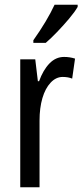

<svg xmlns="http://www.w3.org/2000/svg" viewBox="-20 -786 346 806"><path d="M249 -547Q273 -547 295 -540L283 -456Q266 -463 243 -463Q215 -463 192.5 -439Q170 -415 158 -374Q146 -333 146 -280V0H65V-537H128L139 -445H144Q161 -492 187.5 -519.5Q214 -547 249 -547ZM306 -757Q294 -736 270 -707.5Q246 -679 219.5 -651.5Q193 -624 172 -606H120V-617Q178 -699 209 -766H306Z"/></svg>

Font: Noto Sans Gurmukhi ExtraCondensed
Style: Regular
Weight: 400
Width: 2
Designer: Jelle Bosma - Monotype Design Team
Foundry: Monotype Imaging Inc.
Version: Version 2.004; ttfautohint (v1.8.4.7-5d5b)